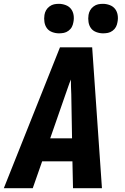

<svg xmlns="http://www.w3.org/2000/svg" viewBox="-32 -982 652 1002"><path d="M-12 0 281 -735H449L500 0H349L346 -140H188L139 0ZM344 -260 340 -490Q339 -509 338.5 -528.5Q338 -548 338 -567Q330 -548 323.5 -528.5Q317 -509 310 -490L230 -260ZM506 -808Q488 -808 470.5 -814.5Q453 -821 443 -834.5Q433 -848 430 -866.5Q427 -885 430 -904Q432 -917 438.5 -928.5Q445 -940 456.5 -948.5Q468 -957 480 -959.5Q492 -962 505 -962Q523 -962 540.5 -955.5Q558 -949 568.5 -935.5Q579 -922 582 -903.5Q585 -885 581 -866Q579 -853 573 -841.5Q567 -830 555.5 -821.5Q544 -813 531.5 -810.5Q519 -808 506 -808ZM276 -808Q258 -808 240.5 -814.5Q223 -821 213 -834.5Q203 -848 200 -866.5Q197 -885 200 -904Q202 -917 208.5 -928.5Q215 -940 226.5 -948.5Q238 -957 250 -959.5Q262 -962 275 -962Q293 -962 310.5 -955.5Q328 -949 338.5 -935.5Q349 -922 352 -903.5Q355 -885 351 -866Q349 -853 343 -841.5Q337 -830 325.5 -821.5Q314 -813 301.5 -810.5Q289 -808 276 -808Z"/></svg>

Font: Iosevka Heavy Extended
Style: Italic
Weight: 900
Width: 7
Italic angle: -9°
Monospace: yes
Designer: Belleve Invis
Foundry: Belleve Invis
Version: Version 32.5.0; ttfautohint (v1.8.4)